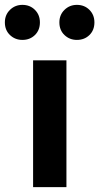

<svg xmlns="http://www.w3.org/2000/svg" viewBox="-82 -769 408 789"><path d="M54 0V-521H191V0ZM10 -605Q-20 -605 -41 -625Q-62 -645 -62 -677Q-62 -708 -41 -728.5Q-20 -749 10 -749Q41 -749 61.5 -728.5Q82 -708 82 -677Q82 -645 61.5 -625Q41 -605 10 -605ZM234 -605Q204 -605 183 -625Q162 -645 162 -677Q162 -708 183 -728.5Q204 -749 234 -749Q265 -749 285.5 -728.5Q306 -708 306 -677Q306 -645 285.5 -625Q265 -605 234 -605Z"/></svg>

Font: Red Hat Display ExtraBold
Style: Regular
Weight: 800
Designer: Pentagram, MCKL
Foundry: Pentagram, MCKL
Version: Version 1.023